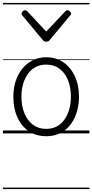

<svg xmlns="http://www.w3.org/2000/svg" viewBox="-20 -909 629 1308"><path d="M295 19Q227 19 176.5 -15Q126 -49 98.5 -109.5Q71 -170 71 -250Q71 -310 87.5 -359Q104 -408 134.5 -444Q165 -480 205.5 -499.5Q246 -519 295 -519Q361 -519 411 -485Q461 -451 489.5 -390.5Q518 -330 518 -250Q518 -203 507.5 -161.5Q497 -120 478 -87Q459 -54 432 -30Q405 -6 370.5 6.5Q336 19 295 19ZM295 -31Q334 -31 364.5 -46.5Q395 -62 417 -91.5Q439 -121 451 -161.5Q463 -202 463 -250Q463 -315 442.5 -364.5Q422 -414 384.5 -441.5Q347 -469 295 -469Q256 -469 225 -453.5Q194 -438 172 -408.5Q150 -379 138 -339Q126 -299 126 -250Q126 -186 146.5 -136.5Q167 -87 205 -59Q243 -31 295 -31ZM440 -839Q448 -839 456 -832Q464 -825 464 -816Q464 -814 463 -810.5Q462 -807 458 -804L320 -638Q316 -632 310 -628.5Q304 -625 295 -625Q286 -625 280.5 -628.5Q275 -632 270 -638L132 -804Q129 -807 128 -810.5Q127 -814 127 -816Q127 -825 134.5 -832Q142 -839 150 -839Q155 -839 159 -837Q163 -835 167 -831L295 -694L424 -831Q428 -835 431.5 -837Q435 -839 440 -839ZM0 369H589V379H0ZM0 -20H589V0H0ZM0 -505H589V-500H0ZM0 -889H589V-879H0Z"/></svg>

Font: Playwrite HR Lijeva Guides
Style: Regular
Weight: 400
Designer: Veronika Burian, José Scaglione
Foundry: TypeTogether
Version: Version 1.003